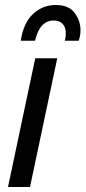

<svg xmlns="http://www.w3.org/2000/svg" viewBox="-20 -748 342 768"><path d="M12 0 121 -515H209L100 0ZM302 -627Q302 -613 299.5 -602Q297 -591 295 -585H239Q241 -591 242 -597.5Q243 -604 243 -617Q243 -639 230.5 -652.5Q218 -666 194 -666Q168 -666 149 -646.5Q130 -627 120 -585H63Q74 -657 112.5 -692.5Q151 -728 203 -728Q255 -728 278.5 -696.5Q302 -665 302 -627Z"/></svg>

Font: Radio Canada Condensed
Style: Italic
Weight: 400
Width: 3
Italic angle: -12°
Designer: Charles Daoud, Etienne Aubert Bonn, Alexandre Saumier Demers, Jacques Le Bailly
Foundry: Radio-Canada
Version: Version 2.104; ttfautohint (v1.8.4.7-5d5b);gftools[0.9.28.de